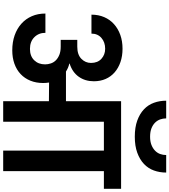

<svg xmlns="http://www.w3.org/2000/svg" viewBox="51 -1114 1063 1205"><g transform="rotate(90 582.5 -511.5)"><path d="M273 -465Q323 -465 349 -490.5Q375 -516 375 -551Q375 -593 349 -616.5Q323 -640 286 -640Q245 -640 218 -616.5Q191 -593 191 -554H72Q72 -598 87.5 -634Q103 -670 131.5 -695.5Q160 -721 199 -735Q238 -749 286 -749Q332 -749 369.5 -736Q407 -723 434 -699.5Q461 -676 475.5 -643Q490 -610 490 -569Q490 -514 461.5 -474Q433 -434 379 -417V-415Q393 -412 405.5 -406.5Q418 -401 429 -394H615V-740H1165V-632H1054V0H925V-632H744V0H615V-287L498 -288Q501 -268 501 -251Q501 -207 486.5 -171Q472 -135 445 -109.5Q418 -84 380 -70.5Q342 -57 296 -57Q244 -57 201.5 -72Q159 -87 128.5 -114.5Q98 -142 81.5 -180Q65 -218 65 -265H186Q186 -223 213.5 -195.5Q241 -168 287 -168Q332 -168 358 -194.5Q384 -221 384 -263Q384 -281 378 -299Q372 -317 358.5 -330.5Q345 -344 324 -352.5Q303 -361 273 -361H230V-465ZM838 -826Q779 -826 736.5 -841.5Q694 -857 666 -883.5Q638 -910 625 -946Q612 -982 612 -1023H723Q723 -1003 729.5 -985Q736 -967 750 -953Q764 -939 785.5 -930.5Q807 -922 838 -922Q868 -922 889.5 -930.5Q911 -939 925.5 -953Q940 -967 946.5 -985Q953 -1003 953 -1023H1063Q1063 -982 1050 -946Q1037 -910 1009 -883.5Q981 -857 938.5 -841.5Q896 -826 838 -826Z"/></g></svg>

Font: SVN-Poppins SemiBold
Style: Regular
Weight: 600
Designer: Ninad Kale (Devanagari), Jonny Pinhorn (Latin)
Foundry: Indian Type Foundry
Version: Version 3.002 2017